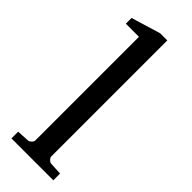

<svg xmlns="http://www.w3.org/2000/svg" viewBox="-245 -762 788 788"><g transform="rotate(45 148.5 -368.5)"><path d="M270 0H26.9V-39.1L80.1 -42Q86.9 -42 94.5 -49.3Q102.1 -56.6 102.1 -63V-665H25.9V-698.2L153.8 -736.8H194.8V-63Q194.8 -56.6 202.1 -49.3Q209.5 -42 215.8 -42L270 -39.1Z"/></g></svg>

Font: Abyssinica SIL
Style: Regular
Weight: 400
Designer: Victor Gaultney and Lorna Evans
Foundry: SIL International
Version: Version 2.100